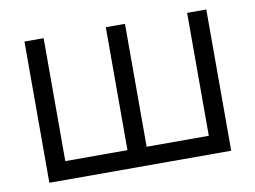

<svg xmlns="http://www.w3.org/2000/svg" viewBox="-64 -632 962 723"><g transform="rotate(-10 417.5 -270.0)"><path d="M69.7 -540H143V-70H380.7V-540H454V-70H691.7V-540H765V0H69.7Z"/></g></svg>

Font: Vela Sans GX ExtLt
Style: Regular
Weight: 200
Designer: Principal design: Mikhail Sharanda - project Manrope.
Design modification: Ravid Balaliev
Foundry: Mikhail Sharanda
Version: Version 1.001